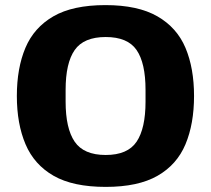

<svg xmlns="http://www.w3.org/2000/svg" viewBox="-20 -720 826 752"><path d="M394 12Q266 12 190 -31.5Q114 -75 80 -155Q46 -235 46 -344Q46 -453 79.5 -532.5Q113 -612 189 -656Q265 -700 393 -700Q520 -700 596.5 -656Q673 -612 706.5 -532.5Q740 -453 740 -344Q740 -235 706.5 -155Q673 -75 597 -31.5Q521 12 394 12ZM394 -113Q480 -113 515 -165Q550 -217 550 -322V-368Q550 -473 515 -524Q480 -575 394 -575Q308 -575 272.5 -524Q237 -473 237 -368V-322Q237 -217 272.5 -165Q308 -113 394 -113Z"/></svg>

Font: Archivo Expanded ExtraBold
Style: Regular
Weight: 800
Width: 7
Designer: Hector Gatti
Foundry: Omnibus-Type
Version: Version 2.001; ttfautohint (v1.8.3)